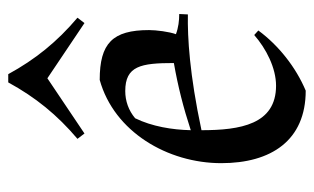

<svg xmlns="http://www.w3.org/2000/svg" viewBox="-168 -579 762 466"><g transform="rotate(-90 213.0 -346.0)"><path d="M238 -57C144 -57 130 -144 130 -238C266 -267 355 -272 411 -271L412 -292C396 -292 379 -294 363 -300C369 -316 373 -348 373 -365C373 -454 341 -485 252 -485C126 -450 50 -320 50 -190C50 -69 105 15 226 15C283 -9 336 -51 372 -100L361 -110C328 -81 281 -57 238 -57ZM159 -399C178 -415 201 -423 225 -423C286 -423 293 -385 293 -305C236 -295 185 -282 130 -264C131 -309 139 -358 159 -399ZM256 -612 390 -522 403 -539C345 -588 302 -641 266 -707H246C210 -641 167 -588 109 -539L122 -522Z"/></g></svg>

Font: Almendra
Style: Regular
Weight: 400
Designer: Ana Sanfelippo
Foundry: Ana Sanfelippo
Version: Version 1.003